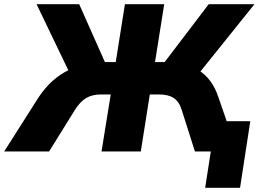

<svg xmlns="http://www.w3.org/2000/svg" viewBox="-51 -725 1238 919"><path d="M931 174 958 0H899L921 -145H1147L1098 174ZM-31 0 133 -258Q164 -305 201 -338Q238 -371 280.5 -391Q323 -411 370 -420L285 -370L124 -705H328L460 -408L439 -428H503L547 -705H735L691 -428H754L722 -408L948 -705H1167L898 -370L817 -420Q863 -411 897 -390.5Q931 -370 955.5 -337Q980 -304 995 -258L1084 0H882L819 -198Q807 -238 781 -255.5Q755 -273 710 -273H666L623 0H435L479 -273H434Q390 -273 361 -255.5Q332 -238 307 -198L184 0Z"/></svg>

Font: Nunito Sans 8pt Black
Style: Italic
Weight: 900
Italic angle: -9°
Version: Version 3.101;gftools[0.9.27]